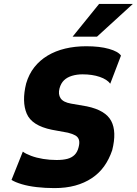

<svg xmlns="http://www.w3.org/2000/svg" viewBox="-20 -953 701 984"><path d="M259 11Q212 11 168.5 6Q125 1 91.5 -9Q58 -19 39 -31L97 -176Q111 -165 139 -154.5Q167 -144 201 -138.5Q235 -133 270 -133Q303 -133 325.5 -139Q348 -145 362.5 -159.5Q377 -174 383 -199Q389 -222 384.5 -236.5Q380 -251 366 -259Q352 -267 328 -273L246 -288Q143 -309 117 -370.5Q91 -432 114 -525Q128 -573 156 -608.5Q184 -644 224 -668Q264 -692 314 -704Q364 -716 422 -716Q491 -716 538.5 -702.5Q586 -689 600 -668L545 -524Q529 -546 491 -559Q453 -572 403 -572Q374 -572 349 -564.5Q324 -557 308 -541.5Q292 -526 285 -500Q277 -470 290.5 -449.5Q304 -429 344 -422L425 -408Q521 -388 550 -333Q579 -278 555 -183Q539 -136 513.5 -100.5Q488 -65 450.5 -40Q413 -15 365.5 -2Q318 11 259 11ZM352 -765 488 -933H661L477 -765Z"/></svg>

Font: Nunito Sans 7pt Condensed Black
Style: Italic
Weight: 900
Width: 3
Italic angle: -9°
Designer: Vernon Adams
Foundry: Vernon Adams
Version: Version 3.101;gftools[0.9.27]